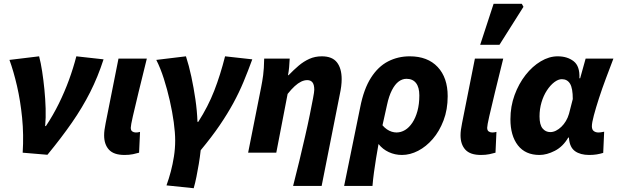

<svg xmlns="http://www.w3.org/2000/svg" viewBox="-20 -808 3266 1016"><path d="M100 0Q106 -95 97 -185Q88 -275 70 -353Q52 -431 30 -491L187 -510Q196 -476 203 -430.5Q210 -385 215 -334.5Q220 -284 221.5 -234Q223 -184 219 -141H223Q261 -198 291.5 -260Q322 -322 345 -385Q368 -448 384 -510L528 -494Q498 -401 457 -320Q416 -239 360.5 -159Q305 -79 231 11Z M639 12Q582 12 556.5 -16Q531 -44 531 -92Q531 -106 533 -121Q535 -136 539 -156L607 -498H757Q732 -397 713 -319Q694 -241 683 -192.5Q672 -144 672 -132Q672 -118 680 -112.5Q688 -107 698 -107Q702 -107 708.5 -107.5Q715 -108 721 -110L716 0Q703 4 683.5 8Q664 12 639 12Z M861 173Q874 137 884 99Q894 61 900.5 19.5Q907 -22 907 -65Q907 -106 899.5 -161Q892 -216 878.5 -275.5Q865 -335 847 -391.5Q829 -448 807 -491L964 -510Q980 -461 992.5 -402.5Q1005 -344 1014 -282.5Q1023 -221 1025 -163H1029Q1081 -244 1113.5 -327.5Q1146 -411 1171 -510L1315 -494Q1292 -431 1268.5 -374.5Q1245 -318 1214.5 -262Q1184 -206 1142.5 -145Q1101 -84 1042 -13Q1038 24 1032 59.5Q1026 95 1019.5 127.5Q1013 160 1005 188Z M1531 176Q1548 111 1564 43.5Q1580 -24 1594.5 -86.5Q1609 -149 1619.5 -201.5Q1630 -254 1636.5 -288Q1643 -322 1643 -333Q1643 -360 1633.5 -372Q1624 -384 1606 -384Q1590 -384 1573.5 -376Q1557 -368 1539.5 -352Q1522 -336 1502 -311L1442 0H1293L1362 -347Q1368 -377 1372.5 -410Q1377 -443 1378 -498H1513Q1512 -475 1510 -452.5Q1508 -430 1504 -410H1507Q1534 -438 1560.5 -460.5Q1587 -483 1617 -496.5Q1647 -510 1683 -510Q1738 -510 1763 -478Q1788 -446 1788 -389Q1788 -371 1785.5 -351Q1783 -331 1778 -308L1682 176Z M1801 176 1886 -240Q1905 -337 1943 -396.5Q1981 -456 2033.5 -483Q2086 -510 2148 -510Q2243 -510 2296 -453.5Q2349 -397 2349 -299Q2349 -228 2327 -170.5Q2305 -113 2270 -72.5Q2235 -32 2192.5 -10Q2150 12 2107 12Q2070 12 2037.5 -3Q2005 -18 1983 -46Q1976 -7 1970 30Q1964 67 1959 103.5Q1954 140 1951 176ZM2078 -107Q2102 -107 2123.5 -120Q2145 -133 2162 -158.5Q2179 -184 2189 -220.5Q2199 -257 2199 -303Q2199 -346 2181.5 -368.5Q2164 -391 2131 -391Q2109 -391 2089.5 -376.5Q2070 -362 2054 -331Q2038 -300 2028 -253L2004 -145Q2015 -132 2027.5 -123.5Q2040 -115 2053 -111Q2066 -107 2078 -107Z M2525 12Q2468 12 2442.5 -16Q2417 -44 2417 -92Q2417 -106 2419 -121Q2421 -136 2425 -156L2493 -498H2643Q2618 -397 2599 -319Q2580 -241 2569 -192.5Q2558 -144 2558 -132Q2558 -118 2566 -112.5Q2574 -107 2584 -107Q2588 -107 2594.5 -107.5Q2601 -108 2607 -110L2602 0Q2589 4 2569.5 8Q2550 12 2525 12ZM2521 -571 2592 -788H2741L2750 -772L2623 -571Z M2835 12Q2760 12 2720.5 -39Q2681 -90 2681 -177Q2681 -245 2703 -305Q2725 -365 2761 -411Q2797 -457 2841.5 -483.5Q2886 -510 2931 -510Q2982 -510 3015.5 -484Q3049 -458 3046 -394H3050L3079 -498H3226Q3207 -448 3186.5 -393.5Q3166 -339 3149.5 -288Q3133 -237 3122.5 -197.5Q3112 -158 3112 -140Q3112 -122 3122 -114.5Q3132 -107 3146 -107Q3156 -107 3163 -108.5Q3170 -110 3177 -111L3172 1Q3156 6 3138 9Q3120 12 3098 12Q3051 12 3023 -8Q2995 -28 2991 -75Q2991 -76 2991 -77.5Q2991 -79 2991 -80H2987Q2959 -32 2916 -10Q2873 12 2835 12ZM2892 -109Q2907 -109 2922 -116.5Q2937 -124 2950.5 -137Q2964 -150 2974.5 -167.5Q2985 -185 2991 -206L3011 -284Q3011 -341 2996.5 -365Q2982 -389 2953 -389Q2934 -389 2913 -373Q2892 -357 2874 -329.5Q2856 -302 2845.5 -266.5Q2835 -231 2835 -192Q2835 -148 2851 -128.5Q2867 -109 2892 -109Z"/></svg>

Font: Source Sans 3 ExtraBold
Style: Italic
Weight: 800
Italic angle: -11°
Version: Version 3.052;hotconv 1.1.0;makeotfexe 2.6.0